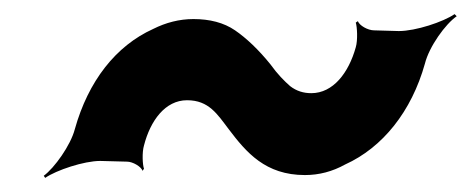

<svg xmlns="http://www.w3.org/2000/svg" viewBox="-20 -431 667 272"><path d="M421 -299C410 -299 400 -302 391 -309C383 -316 373 -326 363 -340C346 -361 329 -377 313 -388C297 -399 277 -404 254 -404C234 -404 215 -399 197 -390C144 -366 105 -316 86 -248C80 -225 57 -193 42 -182L44 -179C60 -190 99 -203 122 -203L160 -202C168 -202 180 -195 182 -189L184 -192C182 -197 181 -215 184 -225C193 -260 214 -289 245 -289C276 -289 288 -269 304 -248C329 -215 356 -183 412 -183C432 -183 451 -188 469 -198C522 -222 563 -273 582 -341C588 -365 611 -397 627 -408L624 -411C608 -400 569 -387 545 -387L510 -388C501 -388 489 -395 487 -401L484 -399C486 -393 487 -374 484 -364C474 -328 452 -299 421 -299Z"/></svg>

Font: Asimov
Style: EdgeNarIt
Weight: 500
Designer: Google
Version: Version 2.000980: 2014